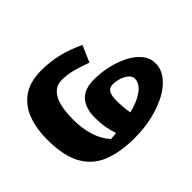

<svg xmlns="http://www.w3.org/2000/svg" viewBox="-193 -659 1144 1144"><g transform="rotate(45 379.5 -86.5)"><path d="M719.2 -73.7Q719.2 44.4 686.5 128.9Q653.8 213.4 574.2 258.3Q494.6 303.2 354.5 303.2Q267.6 303.2 196.3 277.3Q125 251.5 82.5 192.4Q40 133.3 40 34.2Q40 -40 57.1 -108.2Q74.2 -176.3 106.4 -244.6L210.4 -199.7Q195.3 -157.2 181.4 -110.1Q167.5 -63 166.5 -13.7Q166.5 25.9 185.8 50Q205.1 74.2 237.1 87.2Q269 100.1 307.1 104.7Q345.2 109.4 383.3 109.4Q459 109.4 520.5 89.6Q582 69.8 623 31.7Q622.6 19.5 621.8 8.5Q621.1 -2.4 619.1 -15.6Q588.4 -3.9 549.6 2.9Q510.7 9.8 466.3 9.8Q385.3 9.8 342.8 -28.8Q300.3 -67.4 300.3 -147.9Q300.3 -205.6 313.5 -263.4Q326.7 -321.3 351.3 -369.4Q376 -417.5 411.6 -446.5Q447.3 -475.6 491.7 -475.6Q541 -475.6 582.5 -443.6Q624 -411.6 654.5 -355.5Q685.1 -299.3 702.1 -226.8Q719.2 -154.3 719.2 -73.7ZM592.3 -162.1Q575.2 -234.9 542.7 -279.3Q510.3 -323.7 468.3 -323.7Q449.2 -323.7 433.6 -305.7Q418 -287.6 408.9 -260.7Q399.9 -233.9 399.9 -207.5Q399.9 -176.3 421.9 -164.6Q443.8 -152.8 485.4 -152.8Q540.5 -152.8 592.3 -162.1Z"/></g></svg>

Font: Pinar-DS1-FD Bold
Style: Regular
Weight: 700
Designer: Amin Abedi
Version: Version 2.000